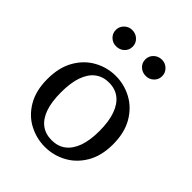

<svg xmlns="http://www.w3.org/2000/svg" viewBox="-204 -834 967 967"><g transform="rotate(45 279.5 -351.0)"><path d="M279 13Q219 13 165.5 -15Q112 -43 79 -99.5Q46 -156 46 -238Q46 -321 79 -378Q112 -435 165.5 -464Q219 -493 279 -493Q339 -493 392.5 -464.5Q446 -436 479.5 -379Q513 -322 513 -239Q513 -157 479.5 -100.5Q446 -44 392.5 -15.5Q339 13 279 13ZM279 -35Q323 -35 353.5 -58Q384 -81 400.5 -126Q417 -171 417 -238Q417 -306 400.5 -352Q384 -398 353.5 -421.5Q323 -445 279 -445Q235 -445 204.5 -421.5Q174 -398 158 -352.5Q142 -307 142 -239Q142 -171 158 -126Q174 -81 204.5 -58Q235 -35 279 -35ZM174 -599Q150 -599 132.5 -615.5Q115 -632 115 -657Q115 -681 132.5 -698Q150 -715 174 -715Q200 -715 217.5 -698Q235 -681 235 -657Q235 -632 217.5 -615.5Q200 -599 174 -599ZM386 -599Q360 -599 342.5 -615.5Q325 -632 325 -657Q325 -681 342.5 -698Q360 -715 386 -715Q410 -715 427.5 -698Q445 -681 445 -657Q445 -632 427.5 -615.5Q410 -599 386 -599Z"/></g></svg>

Font: Source Serif 4 18pt
Style: Regular
Weight: 400
Designer: Frank Grießhammer
Foundry: Adobe Systems Incorporated
Version: Version 4.004;hotconv 1.0.116;makeotfexe 2.5.65601